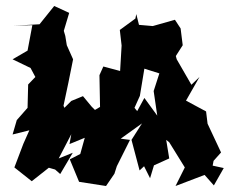

<svg xmlns="http://www.w3.org/2000/svg" viewBox="-20 -583 784 641"><path d="M195 -223 192 -230C203 -281 214 -333 224 -385L203 -432L198 -463L193 -480L211 -540L161 -563L112 -502L24 -497L88 -499L72 -414L22 -385L82 -356L98 -326L74 -301L72 -223L36 -182L22 -134L78 -148L58 -103L28 -24L86 22L143 -23L164 -17L181 -2L223 -73L176 -54L218 -135L212 -102L263 -123L248 -69L213 -51C224 -26 233 -1 244 24L334 38L362 -3L370 -28L414 -116L383 -120L454 -171L419 -116L446 -14L461 -28L481 12L494 -31L545 -54L528 -158L531 -119L545 -108L597 -24L566 38L663 1L694 36L727 -22L690 -30L693 -46L718 -74L673 -170L668 -211L601 -247L646 -326L619 -300L570 -385L567 -396L590 -432L583 -488L564 -517L490 -496L444 -500L435 -536L432 -521L380 -483L386 -431L381 -346L325 -361L312 -332L314 -226L297 -216L286 -227L257 -262L218 -246ZM429 -223 447 -263 464 -366 458 -355 512 -338 493 -279 505 -197 462 -256 438 -212Z"/></svg>

Font: Asimov Aggro
Style: Condensed
Weight: 500
Designer: Google
Version: Version 2.000980; 2014